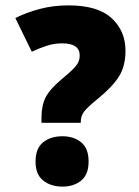

<svg xmlns="http://www.w3.org/2000/svg" viewBox="-20 -774 515 713"><path d="M235 -754Q343 -754 394.5 -706.5Q446 -659 446 -586Q446 -528 421.5 -489.5Q397 -451 343 -407Q306 -377 293 -360.5Q280 -344 280 -322V-318H134V-337Q134 -382 149.5 -412.5Q165 -443 208 -479Q236 -502 250.5 -516.5Q265 -531 270.5 -542.5Q276 -554 276 -568Q276 -613 211 -613Q181 -613 153.5 -604Q126 -595 98 -582L37 -707Q79 -728 128.5 -741Q178 -754 235 -754ZM212 -81Q169 -81 140.5 -103.5Q112 -126 112 -174Q112 -223 140 -245.5Q168 -268 212 -268Q254 -268 281.5 -245.5Q309 -223 309 -174Q309 -126 281.5 -103.5Q254 -81 212 -81Z"/></svg>

Font: Noto Sans Telugu UI SemiCondensed Black
Style: Regular
Weight: 900
Width: 4
Designer: Jelle Bosma - Monotype Design Team
Foundry: Monotype Imaging Inc.
Version: Version 2.005; ttfautohint (v1.8.4.7-5d5b)